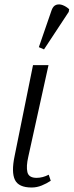

<svg xmlns="http://www.w3.org/2000/svg" viewBox="-20 -826 328 855"><path d="M121 9Q63 9 46.5 -25Q30 -59 45 -131L127 -536H196L106 -128Q96 -85 102 -59.5Q108 -34 143 -34Q170 -34 197 -48L206 -21Q188 -9 166 0Q144 9 121 9ZM176 -606 153 -616 210 -781Q217 -800 230.5 -804.5Q244 -809 259.5 -803Q275 -797 288 -785L286 -773Z"/></svg>

Font: Noto Serif SemiCondensed Light
Style: Italic
Weight: 300
Width: 4
Italic angle: -12°
Designer: Monotype Design Team
Foundry: Monotype Imaging Inc.
Version: Version 2.013; ttfautohint (v1.8.4.7-5d5b)